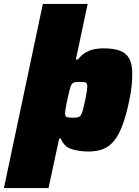

<svg xmlns="http://www.w3.org/2000/svg" viewBox="-62 -763 705 977"><path d="M-42 194 156 -743H384L324 -460H334Q356 -487 378.5 -498.5Q401 -510 423 -513.5Q445 -517 463 -517Q514 -517 546.5 -505.5Q579 -494 595 -466Q611 -438 611 -388Q611 -361 608 -327.5Q605 -294 596 -253Q580 -175 560.5 -124Q541 -73 516.5 -44Q492 -15 460 -3.5Q428 8 388 8Q342 8 303 -4Q264 -16 247 -58H239L185 194ZM306 -164Q323 -164 333 -166Q343 -168 349 -176.5Q355 -185 360 -203.5Q365 -222 372 -255Q377 -280 379.5 -297Q382 -314 382 -324Q382 -335 378.5 -339.5Q375 -344 366.5 -345Q358 -346 344 -346Q331 -346 322 -345Q313 -344 307.5 -339.5Q302 -335 298 -325Q295 -317 291.5 -302.5Q288 -288 284 -270.5Q280 -253 276.5 -236Q273 -219 271 -206Q269 -193 269 -187Q269 -171 277.5 -167.5Q286 -164 306 -164Z"/></svg>

Font: Saira SemiExpanded Black
Style: Italic
Weight: 900
Width: 6
Italic angle: -12°
Designer: Hector Gatti with collaboration of the Omnibus-Type team
Foundry: Omnibus-Type
Version: Version 1.101